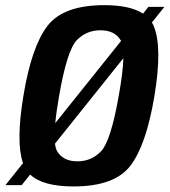

<svg xmlns="http://www.w3.org/2000/svg" viewBox="-60 -700 641 726"><path d="M-39.5 0 27 -83Q-0.5 -163 28.5 -337.5Q59 -523 119.2 -601.8Q179.5 -680.5 334.5 -680.5Q432 -680.5 481 -648.5L501 -674H561.5L514.5 -615Q518.5 -608.5 521.5 -601Q554.5 -521.5 524 -337.5Q493 -151.5 433 -73.2Q373 5 218 5Q101.5 5 54 -40L22 0ZM232.5 -90Q286.5 -90 322.8 -128.8Q359 -167.5 389 -337.5Q405 -427 406.5 -480L148 -157Q150 -138.5 156 -128.5Q178.5 -90 232.5 -90ZM149 -234.5 398 -545.5Q397.5 -546.5 396.5 -547.5Q374 -585.5 320 -585.5Q266 -585.5 229.8 -547.5Q193.5 -509.5 163.5 -337.5Q153 -278 149 -234.5Z"/></svg>

Font: Anybody SemiBold
Style: Italic
Weight: 600
Italic angle: -10°
Designer: Tyler Finck
Foundry: Etcetera Type Company
Version: Version 1.010; ttfautohint (v1.8.3) -l 8 -r 50 -G 200 -x 14 